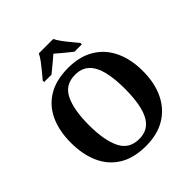

<svg xmlns="http://www.w3.org/2000/svg" viewBox="-246 -1100 1278 1278"><g transform="rotate(-45 393.5 -460.5)"><path d="M394.1 10Q280 10 205 -36Q130 -82 92.5 -165Q55 -248 55 -359Q55 -470 92.5 -552Q130 -634 205.6 -679.5Q281.1 -725 394.7 -725Q503 -725 578.5 -679.5Q654 -634 693 -551.5Q732 -469 732 -358Q732 -247 692.7 -164.5Q653.4 -82 578.1 -36Q502.8 10 394.1 10ZM394.1 -55Q457 -55 494 -91Q531 -127 547.5 -195Q564 -263 564 -358.4Q564 -453.8 547.7 -521.2Q531.3 -588.7 494.1 -624.3Q456.8 -660 394.8 -660Q301 -660 262 -580.5Q223 -501 223 -357.5Q223 -215 262 -135Q301 -55 394.1 -55ZM215 -784Q231 -803 252.5 -829Q274 -855 294.5 -882Q315 -909 325 -931H460Q471 -909 491 -882Q511 -855 533 -829Q555 -803 570 -784V-771H501Q487 -782 467 -798Q447 -814 427 -831Q407 -848 392 -861Q377 -848 357 -831Q337 -814 317.5 -798Q298 -782 284 -771H215Z"/></g></svg>

Font: Noto Serif Gujarati
Style: Regular
Weight: 400
Designer: Universal Thirst, Indian Type Foundry and the Monotype Design Team
Foundry: Monotype Imaging Inc.
Version: Version 2.102